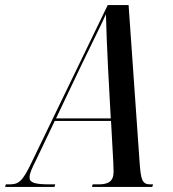

<svg xmlns="http://www.w3.org/2000/svg" viewBox="-77 -734 681 754"><path d="M-57 0H137L140 -10H118C62 -10 39 -16 39 -37C39 -54 50 -76 63 -102L138 -259H359L368 -95C368 -81 369 -69 369 -59C369 -20 346 -10 310 -10H287L284 0H521L524 -10H513C481 -10 476 -28 471 -100L428 -714H346L48 -98C11 -20 -4 -10 -40 -10H-54ZM242 -477C290 -577 317 -629 339 -678C340 -629 344 -532 347 -473L358 -269H143Z"/></svg>

Font: Noto Serif Display ExtraCondensed Medium
Style: Italic
Weight: 500
Width: 2
Italic angle: -12°
Designer: Monotype Design Team
Foundry: Monotype Imaging Inc.
Version: Version 2.009